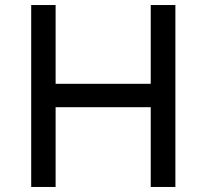

<svg xmlns="http://www.w3.org/2000/svg" viewBox="-20 -743 821 763"><path d="M677 -723V0H579V-317H201V0H104V-723H201V-410H579V-723Z"/></svg>

Font: Synthetic
Style: Regular
Weight: 400
Designer: Santiago Orozco
Foundry: Typemade
Version: Version 2.000; ttfautohint (v1.8.4.7-5d5b)